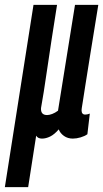

<svg xmlns="http://www.w3.org/2000/svg" viewBox="-64 -561 425 791"><path d="M-44 210 74 -541H171Q146 -384 130.5 -277Q115 -170 105 -116Q103 -87 130 -87Q139 -87 151 -91.5Q163 -96 175 -105L245 -541H341Q321 -417 308 -337.5Q295 -258 288 -212Q281 -166 277.5 -144.5Q274 -123 273 -116.5Q272 -110 272 -107Q272 -89 287 -89Q296 -89 306 -93L296 -8Q285 0 268 5Q251 10 236 10Q215 10 199.5 -1Q184 -12 178 -28Q160 -7 142.5 1.5Q125 10 109 10Q92 10 85 -2L52 210Z"/></svg>

Font: Georama ExtraCondensed SemiBold
Style: Italic
Weight: 600
Width: 2
Italic angle: -9°
Designer: Jean-Baptiste Levee
Foundry: Production Type
Version: Version 1.000